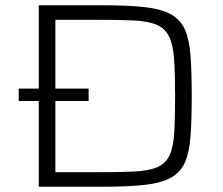

<svg xmlns="http://www.w3.org/2000/svg" viewBox="-20 -708 846 728"><path d="M127 0V-325H51V-372H127V-688H370Q467 -688 529 -681Q591 -674 627.5 -654Q664 -634 681 -596Q698 -558 702.5 -496.5Q707 -435 707 -344Q707 -253 702.5 -191.5Q698 -130 681 -92Q664 -54 627.5 -34Q591 -14 529 -7Q467 0 370 0ZM190 -55H345Q431 -55 487 -57.5Q543 -60 575 -73.5Q607 -87 622 -117.5Q637 -148 640.5 -203Q644 -258 644 -344Q644 -430 640 -485Q636 -540 620.5 -570.5Q605 -601 573 -614.5Q541 -628 485.5 -630.5Q430 -633 345 -633H190V-372H316V-325H190Z"/></svg>

Font: Saira Expanded Light
Style: Regular
Weight: 300
Width: 7
Designer: Hector Gatti with collaboration of the Omnibus-Type team
Foundry: Omnibus-Type
Version: Version 1.101